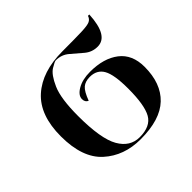

<svg xmlns="http://www.w3.org/2000/svg" viewBox="-146 -734 903 903"><g transform="rotate(-45 305.5 -283.0)"><path d="M310 10Q440 10 502 -49Q564 -108 564 -218Q564 -300 510 -341.5Q456 -383 366 -383Q315 -383 281.5 -363.5Q248 -344 248 -319Q248 -298 265 -291Q282 -337 300 -352Q318 -367 348 -367Q395 -367 416 -330Q437 -293 437 -200Q437 -91 411.5 -45.5Q386 0 314 0Q250 0 214.5 -62Q179 -124 179 -275Q179 -391 203.5 -446.5Q228 -502 255 -518.5Q282 -535 290 -535Q328 -535 355.5 -511.5Q383 -488 410.5 -464.5Q438 -441 475 -441Q547 -441 554 -576H545Q540 -560 526 -553Q512 -546 470 -544.5Q428 -543 342 -543Q207 -543 130.5 -474.5Q54 -406 54 -265Q54 -122 127 -56Q200 10 310 10Z"/></g></svg>

Font: Noto Serif Display Semi
Style: Regular
Weight: 600
Designer: Monotype Design Team
Foundry: Monotype Imaging Inc.
Version: Version 1.900